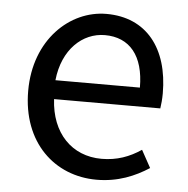

<svg xmlns="http://www.w3.org/2000/svg" viewBox="-45 -602 645 659"><g transform="rotate(5 277.0 -272.0)"><path d="M311 13C385 13 443 -12 491 -43L458 -103C418 -76 375 -60 322 -60C219 -60 148 -134 142 -250H508C510 -263 512 -282 512 -302C512 -457 434 -557 296 -557C170 -557 51 -447 51 -271C51 -92 167 13 311 13ZM141 -315C152 -422 220 -484 297 -484C382 -484 432 -425 432 -315Z"/></g></svg>

Font: Source Han Sans KR Regular
Style: Regular
Weight: 400
Designer: Ryoko NISHIZUKA (kana & ideographs); Paul D. Hunt (Latin, Greek & Cyrillic); Wenlong ZHANG (bopomofo); Sandoll Communica
Foundry: Adobe Systems Incorporated
Version: Version 1.004;PS 1.004;hotconv 1.0.82;makeotf.lib2.5.63406